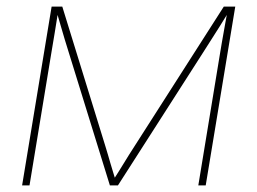

<svg xmlns="http://www.w3.org/2000/svg" viewBox="-20 -561 779 581"><path d="M46.9 0 136.2 -541H168.5L299.3 -117.2Q303.2 -105 306.9 -92Q310.5 -79.1 314.2 -66.7Q317.9 -54.2 321.8 -41.5Q325.7 -28.8 329.6 -16.1H322.8Q331.1 -28.8 338.9 -41.5Q346.7 -54.2 354.5 -66.7Q362.3 -79.1 370.1 -92Q377.9 -105 386.2 -117.2L657.2 -541H691.9L602.5 0H580.1L646 -400.4Q648.4 -415.5 651.1 -430.9Q653.8 -446.3 656.5 -461.4Q659.2 -476.6 661.9 -491.9Q664.6 -507.3 667.5 -522.5H670.4Q658.2 -502.4 645.3 -481.9Q632.3 -461.4 619.6 -441.4Q606.9 -421.4 593.8 -400.9L336.9 0H312.5L188.5 -400.9Q182.1 -421.4 176 -441.4Q169.9 -461.4 164.1 -481.9Q158.2 -502.4 152.3 -522.5H155.3Q152.8 -507.3 150.4 -491.9Q147.9 -476.6 145.5 -461.4Q143.1 -446.3 140.4 -430.9Q137.7 -415.5 135.3 -400.4L69.3 0Z"/></svg>

Font: Inter 17pt Thin
Style: Italic
Weight: 250
Italic angle: -9.3988°
Version: Version 4.001;git-66647c0bb